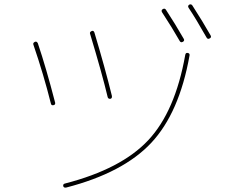

<svg xmlns="http://www.w3.org/2000/svg" viewBox="-20 -842 1040 879"><path d="M802.7 -654.3Q769.5 -712.9 721.7 -786.1Q716.8 -794.9 724.6 -799.8Q733.4 -805.7 739.3 -797.9Q782.2 -732.4 821.3 -664.1Q826.2 -655.3 816.9 -650.4Q807.6 -645.5 802.7 -654.3ZM925.8 -669.9Q876 -757.8 843.8 -805.7Q837.9 -814.5 845.7 -820.3Q854.5 -825.2 860.4 -817.4Q908.2 -743.2 944.3 -679.7Q949.2 -670.9 939.9 -666Q930.7 -661.1 925.8 -669.9ZM283.2 16.6Q271.5 18.6 269.5 9.8Q267.6 0 278.3 -2Q535.2 -68.4 658.7 -200.2Q782.2 -332 828.1 -590.8Q830.1 -601.6 839.8 -599.6Q849.6 -597.7 847.7 -587.9Q800.8 -325.2 672.4 -188Q543.9 -50.8 283.2 16.6ZM212.9 -368.2Q179.7 -501 132.8 -637.7Q129.9 -645.5 139.6 -650.4Q148.4 -654.3 153.3 -643.6Q190.4 -534.2 232.4 -372.1Q234.4 -362.3 224.6 -360.4Q214.8 -358.4 212.9 -368.2ZM472.7 -398.4Q448.2 -502 392.6 -686.5Q388.7 -695.3 400.4 -700.2Q408.2 -703.1 412.1 -693.4Q460.9 -531.2 492.2 -403.3Q494.1 -391.6 485.4 -389.6Q474.6 -388.7 472.7 -398.4Z"/></svg>

Font: Rounded-L Mgen+ 2m thin
Style: Regular
Weight: 100
Designer: [Source Han Sans]
Ryoko NISHIZUKA  (kana & ideographs); Paul D. Hunt (Latin, Greek & Cyrillic); Wenlong ZHANG  (bopomofo
Version: Version 1.059.20150602